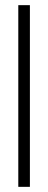

<svg xmlns="http://www.w3.org/2000/svg" viewBox="-20 -725 188 745"><path d="M51 0V-705H96V0Z"/></svg>

Font: DM Sans 36pt ExtraLight
Style: Regular
Weight: 250
Designer: Colophon Foundry, Jonny Pinhorn
Foundry: Colophon Foundry
Version: Version 4.004;gftools[0.9.30]